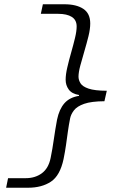

<svg xmlns="http://www.w3.org/2000/svg" viewBox="-20 -728 640 900"><path d="M8.7 152 17.8 107.2H100.7Q144.7 107.2 176.1 84.2Q207.4 61.1 217.3 12.6Q226 -29.8 232.4 -75.5Q238.9 -121.2 247.5 -167.4Q257.6 -216 281.8 -243.8Q306.1 -271.6 350.2 -278.7L350.6 -282.7Q316.8 -288.2 302.3 -308.3Q287.7 -328.4 287.7 -354.1Q287.7 -379 295.5 -412.2Q303.2 -445.5 313.5 -481.5Q323.8 -517.5 331.5 -549.7Q339.3 -581.9 339.3 -604Q339.3 -634.3 316.5 -648.8Q293.8 -663.2 252.2 -663.2H171.4L181 -708H281.8Q338.3 -708 370.7 -686.4Q403 -664.8 403 -618.1Q403 -592 394.6 -557.8Q386.1 -523.7 375.5 -487.9Q364.9 -452 356.4 -420.4Q348 -388.8 348 -368.7Q348 -353 357.4 -337.6Q366.9 -322.2 395.2 -312.6Q423.6 -302.9 480.6 -302.5L469.5 -253.5Q407.8 -253.1 374.4 -241.3Q341.1 -229.5 327 -211.2Q312.8 -193 308.8 -173.7Q302.5 -142.1 298.2 -111.3Q294 -80.5 289.5 -48.8Q285 -17 278 17.4Q261.6 95 218.8 123.5Q175.9 152 111.4 152Z"/></svg>

Font: SourceCodeVF
Style: Italic
Weight: 200
Italic angle: -11°
Monospace: yes
Designer: Paul D. Hunt, Teo Tuominen
Foundry: Adobe
Version: Version 1.026;hotconv 1.1.0;makeotfexe 2.6.0